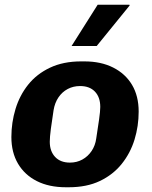

<svg xmlns="http://www.w3.org/2000/svg" viewBox="-20 -780 641 810"><path d="M258 10Q187 10 135.5 -16Q84 -42 56 -89.5Q28 -137 28 -202Q28 -263 45.5 -320.5Q63 -378 99 -423Q135 -468 191 -494.5Q247 -521 322 -521H336Q406 -521 457.5 -495Q509 -469 537 -422Q565 -375 565 -309Q565 -248 547.5 -191Q530 -134 493.5 -88.5Q457 -43 401.5 -16.5Q346 10 270 10ZM275 -94Q304 -94 327.5 -107Q351 -120 366.5 -143Q382 -166 386 -196Q393 -241 398 -276Q403 -311 403 -329Q403 -370 380.5 -393.5Q358 -417 318 -417Q289 -417 265.5 -404.5Q242 -392 226.5 -369Q211 -346 206 -315Q199 -271 194.5 -236Q190 -201 190 -182Q190 -142 212.5 -118Q235 -94 275 -94ZM282 -586 392 -760H526L527 -757L388 -586Z"/></svg>

Font: Chivo Medium
Style: Bold Italic
Weight: 700
Italic angle: -8.05°
Version: Version 2.002